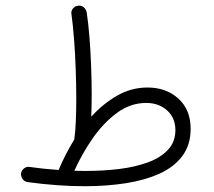

<svg xmlns="http://www.w3.org/2000/svg" viewBox="-20 -641 759 681"><path d="M54.7 -25.9Q56.2 -36.6 65.2 -43.7Q74.2 -50.8 85.4 -48.8Q137.2 -41.5 188 -38.1Q188.5 -39.1 189 -40.5Q200.2 -67.4 214.1 -94.2Q228 -121.1 243.7 -146.5Q243.7 -148.9 244.1 -151.9Q247.6 -177.2 249 -212.9Q250.5 -248.5 250.5 -291Q250.5 -341.8 248.5 -396.2Q246.6 -450.7 242.7 -501.5Q238.8 -552.2 233.4 -591.3Q231.4 -602.5 239 -611.1Q246.6 -619.6 256.3 -620.6Q268.1 -622.6 276.9 -615.2Q285.6 -607.9 287.6 -596.7Q293.5 -557.1 297.4 -507.8Q301.3 -458.5 303.2 -406.7Q305.2 -355 305.2 -307.6Q305.2 -264.2 303.7 -227.1Q345.2 -272.9 395.5 -301.8Q445.8 -330.6 503.4 -330.6Q569.8 -330.6 613 -291Q656.2 -251.5 656.2 -184.1Q656.2 -127 626.7 -87.6Q597.2 -48.3 545.2 -24.9Q493.2 -1.5 425.3 9Q357.4 19.5 281.2 19.5Q185.1 19.5 78.1 4.9Q66.4 2.9 60.1 -6.1Q53.7 -15.1 54.7 -25.9ZM498.5 -275.9Q442.4 -275.9 394.3 -240.2Q346.2 -204.6 308.1 -149.4Q270 -94.2 243.7 -35.2Q264.2 -34.7 284.2 -34.7Q346.7 -34.7 403.6 -41.7Q460.4 -48.8 505.4 -65.4Q550.3 -82 576.2 -110.1Q602.1 -138.2 602.1 -179.7Q602.1 -222.7 572.8 -249.3Q543.5 -275.9 498.5 -275.9Z"/></svg>

Font: Mikhak-DS2-FD Light
Style: Regular
Weight: 300
Designer: Amin Abedi
Version: Version 3.2